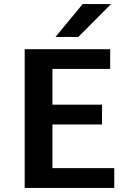

<svg xmlns="http://www.w3.org/2000/svg" viewBox="-20 -921 633 941"><path d="M101 0ZM540 -97V0H101V-680H520V-583H237V-408H480V-311H237V-97ZM385 -901H524L364 -740H252Z"/></svg>

Font: MartelSansBold
Style: Bold
Weight: 700
Designer: Dan Reynolds and Mathieu Réguer
Foundry: Dan Reynolds and Mathieu Réguer
Version: Version 1.002; ttfautohint (v1.1) -l 5 -r 5 -G 72 -x 0 -D la